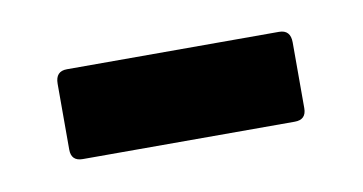

<svg xmlns="http://www.w3.org/2000/svg" viewBox="-28 -704 342 181"><g transform="rotate(-10 142.5 -614.0)"><path d="M41 -571Q30 -571 30 -582V-645Q30 -657 41 -657H244Q255 -657 255 -645V-582Q255 -571 244 -571Z"/></g></svg>

Font: Sofia Sans Semi Condensed
Style: Bold
Weight: 700
Designer: Botio Nikoltchev, Ani Petrova
Foundry: lettersoup
Version: Version 4.100; ttfautohint (v1.8.4.7-5d5b)